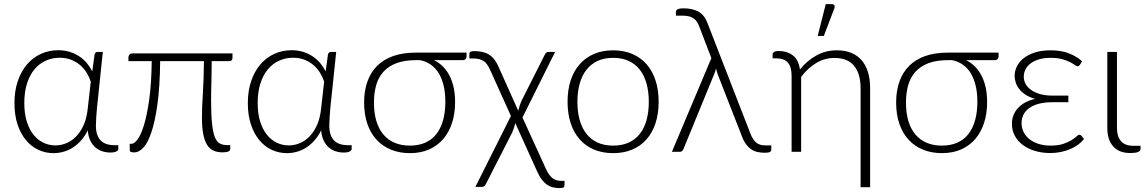

<svg xmlns="http://www.w3.org/2000/svg" viewBox="-20 -756 5703 956"><path d="M529.5 3.5Q508.5 3.5 489.2 -2.8Q470 -9 454.8 -22.2Q439.5 -35.5 429.5 -56.5Q419.5 -77.5 417 -107Q403 -78.5 384.2 -57.2Q365.5 -36 343.5 -21.8Q321.5 -7.5 296.8 -0.5Q272 6.5 246.5 6.5Q206 6.5 170.5 -10.2Q135 -27 108.8 -58.8Q82.5 -90.5 67.2 -136.8Q52 -183 52 -242Q52 -304.5 69 -353.5Q86 -402.5 115.5 -436.5Q145 -470.5 184.8 -488.2Q224.5 -506 269.5 -506Q301.5 -506 328 -497.5Q354.5 -489 376 -474.5Q397.5 -460 413.2 -440.8Q429 -421.5 439.5 -400.5L451 -485Q454.5 -497.5 466 -497.5H492L463 -220.5Q461 -195.5 459.2 -171.8Q457.5 -148 457.5 -130.5Q457.5 -104 464.2 -85.2Q471 -66.5 483.2 -55Q495.5 -43.5 512 -38.2Q528.5 -33 548 -33H569V-13.5Q569 -7 559 -1.8Q549 3.5 529.5 3.5ZM255.5 -32Q285 -32 312.2 -43.8Q339.5 -55.5 361.2 -78.8Q383 -102 397.8 -136.5Q412.5 -171 417 -217L432 -349.5Q424.5 -372.5 411.2 -394Q398 -415.5 378.8 -432Q359.5 -448.5 334.2 -458.5Q309 -468.5 277 -468.5Q240.5 -468.5 208.5 -454.2Q176.5 -440 152.5 -411.8Q128.5 -383.5 114.8 -341.2Q101 -299 101 -243Q101 -190 113.5 -150.5Q126 -111 147.2 -84.8Q168.5 -58.5 196.5 -45.2Q224.5 -32 255.5 -32Z M1137.5 -490V-467Q1137.5 -451.5 1120 -451.5H1034Q1034 -422 1033.5 -396.2Q1033 -370.5 1032.5 -347Q1032 -323.5 1031.5 -301.8Q1031 -280 1031 -258.5Q1031 -185 1035.8 -140.5Q1040.5 -96 1050.2 -72.2Q1060 -48.5 1075.5 -41Q1091 -33.5 1112 -33.5H1126.5V-14.5Q1126.5 2.5 1088 2.5Q1062.5 2.5 1043.5 -5.8Q1024.5 -14 1011.5 -34.2Q998.5 -54.5 992 -88.5Q985.5 -122.5 985.5 -174Q985.5 -218.5 990 -288.5Q994.5 -358.5 995.5 -451.5H777.5Q776 -323 763.8 -235.8Q751.5 -148.5 733.2 -95.5Q715 -42.5 692.8 -19.8Q670.5 3 648.5 3Q640 3 633 0.8Q626 -1.5 626 -7V-40H635.5Q648.5 -40 665.2 -62.2Q682 -84.5 697 -133.5Q712 -182.5 723 -260.8Q734 -339 735.5 -451.5H619.5V-471Q619.5 -477.5 624.5 -483.8Q629.5 -490 639.5 -490Z M1691.5 3.5Q1670.5 3.5 1651.2 -2.8Q1632 -9 1616.8 -22.2Q1601.5 -35.5 1591.5 -56.5Q1581.5 -77.5 1579 -107Q1565 -78.5 1546.2 -57.2Q1527.5 -36 1505.5 -21.8Q1483.5 -7.5 1458.8 -0.5Q1434 6.5 1408.5 6.5Q1368 6.5 1332.5 -10.2Q1297 -27 1270.8 -58.8Q1244.5 -90.5 1229.2 -136.8Q1214 -183 1214 -242Q1214 -304.5 1231 -353.5Q1248 -402.5 1277.5 -436.5Q1307 -470.5 1346.8 -488.2Q1386.5 -506 1431.5 -506Q1463.5 -506 1490 -497.5Q1516.5 -489 1538 -474.5Q1559.5 -460 1575.2 -440.8Q1591 -421.5 1601.5 -400.5L1613 -485Q1616.5 -497.5 1628 -497.5H1654L1625 -220.5Q1623 -195.5 1621.2 -171.8Q1619.5 -148 1619.5 -130.5Q1619.5 -104 1626.2 -85.2Q1633 -66.5 1645.2 -55Q1657.5 -43.5 1674 -38.2Q1690.5 -33 1710 -33H1731V-13.5Q1731 -7 1721 -1.8Q1711 3.5 1691.5 3.5ZM1417.5 -32Q1447 -32 1474.2 -43.8Q1501.5 -55.5 1523.2 -78.8Q1545 -102 1559.8 -136.5Q1574.5 -171 1579 -217L1594 -349.5Q1586.5 -372.5 1573.2 -394Q1560 -415.5 1540.8 -432Q1521.5 -448.5 1496.2 -458.5Q1471 -468.5 1439 -468.5Q1402.5 -468.5 1370.5 -454.2Q1338.5 -440 1314.5 -411.8Q1290.5 -383.5 1276.8 -341.2Q1263 -299 1263 -243Q1263 -190 1275.5 -150.5Q1288 -111 1309.2 -84.8Q1330.5 -58.5 1358.5 -45.2Q1386.5 -32 1417.5 -32Z M2141.5 -456.5Q2192.5 -430.5 2219.2 -377.2Q2246 -324 2246 -247.5Q2246 -191 2231 -144.5Q2216 -98 2187.2 -64.2Q2158.5 -30.5 2116.8 -12Q2075 6.5 2021 6.5Q1969.5 6.5 1927.5 -10.5Q1885.5 -27.5 1855.5 -59.8Q1825.5 -92 1809.2 -139Q1793 -186 1793 -246Q1793 -302.5 1808.8 -348.2Q1824.5 -394 1856.2 -426.5Q1888 -459 1936.5 -476.5Q1985 -494 2051 -494H2303V-473.5Q2303 -468 2298.2 -462.2Q2293.5 -456.5 2284 -456.5ZM2197.5 -249.5Q2197.5 -292 2189.5 -327.2Q2181.5 -362.5 2165.8 -389.2Q2150 -416 2126.2 -433.2Q2102.5 -450.5 2071.5 -456.5H2051Q1994 -456.5 1954.2 -441.5Q1914.5 -426.5 1889.5 -399Q1864.5 -371.5 1853.2 -332.5Q1842 -293.5 1842 -245Q1842 -193 1854 -153.2Q1866 -113.5 1889 -86.2Q1912 -59 1945.2 -45Q1978.5 -31 2020.5 -31Q2064.5 -31 2097.8 -45.8Q2131 -60.5 2153 -88.8Q2175 -117 2186.2 -157.5Q2197.5 -198 2197.5 -249.5Z M2545.5 -143.5Q2543 -131 2538.8 -118.8Q2534.5 -106.5 2530.5 -96.5L2398 162.5Q2396 166.5 2391.8 170.5Q2387.5 174.5 2380 174.5H2347L2524 -178.5L2420 -409Q2413 -423.5 2405.8 -434.2Q2398.5 -445 2388.5 -451.8Q2378.5 -458.5 2365 -461.8Q2351.5 -465 2332.5 -465H2317V-483Q2317 -486.5 2317.2 -490Q2317.5 -493.5 2319.8 -496Q2322 -498.5 2327.2 -500Q2332.5 -501.5 2342 -501.5Q2387.5 -501.5 2415 -484.2Q2442.5 -467 2460 -428.5L2560.5 -204.5Q2563.5 -217.5 2567.5 -230Q2571.5 -242.5 2576 -252.5L2693.5 -485.5Q2695.5 -489.5 2699.8 -493.5Q2704 -497.5 2711 -497.5H2744L2581.5 -171L2697 82Q2704.5 99 2712.5 110.8Q2720.5 122.5 2729.8 130Q2739 137.5 2750 141Q2761 144.5 2775 144.5H2791V163.5Q2791 173.5 2786.2 177Q2781.5 180.5 2766 180.5Q2750 180.5 2734.8 177.2Q2719.5 174 2705.8 165Q2692 156 2679 139.8Q2666 123.5 2654.5 97.5Z M3033 -505.5Q3086.5 -505.5 3128.8 -487.2Q3171 -469 3200 -435.5Q3229 -402 3244.2 -354.8Q3259.5 -307.5 3259.5 -249Q3259.5 -190.5 3244.2 -143.5Q3229 -96.5 3200 -63Q3171 -29.5 3128.8 -11.5Q3086.5 6.5 3033 6.5Q2979.5 6.5 2937.2 -11.5Q2895 -29.5 2865.8 -63Q2836.5 -96.5 2821.2 -143.5Q2806 -190.5 2806 -249Q2806 -307.5 2821.2 -354.8Q2836.5 -402 2865.8 -435.5Q2895 -469 2937.2 -487.2Q2979.5 -505.5 3033 -505.5ZM3033 -31Q3077.5 -31 3110.8 -46.2Q3144 -61.5 3166.2 -90Q3188.5 -118.5 3199.5 -158.8Q3210.5 -199 3210.5 -249Q3210.5 -298.5 3199.5 -339Q3188.5 -379.5 3166.2 -408.2Q3144 -437 3110.8 -452.5Q3077.5 -468 3033 -468Q2988.5 -468 2955.2 -452.5Q2922 -437 2899.8 -408.2Q2877.5 -379.5 2866.2 -339Q2855 -298.5 2855 -249Q2855 -199 2866.2 -158.8Q2877.5 -118.5 2899.8 -90Q2922 -61.5 2955.2 -46.2Q2988.5 -31 3033 -31Z M3522 -466.5 3462.5 -622Q3457 -637 3450 -647.5Q3443 -658 3433.2 -664.8Q3423.5 -671.5 3410 -674.8Q3396.5 -678 3377.5 -678H3345.5V-696Q3345.5 -699.5 3347 -703Q3348.5 -706.5 3352.5 -709Q3356.5 -711.5 3364.2 -713Q3372 -714.5 3384 -714.5Q3428 -714.5 3457.8 -698Q3487.5 -681.5 3502.5 -641.5L3715 -94.5Q3728 -60 3745.2 -46Q3762.5 -32 3790.5 -32H3820.5V-12.5Q3820.5 -3 3813.2 0.8Q3806 4.5 3787.5 4.5Q3770 4.5 3753.5 1.2Q3737 -2 3722.5 -11.2Q3708 -20.5 3695.5 -36.8Q3683 -53 3673.5 -79L3553.5 -386Q3548 -401.5 3545.5 -415.5Q3543.5 -408.5 3541.5 -401.8Q3539.5 -395 3536.5 -388L3382.5 -12.5Q3381 -8 3376.2 -4Q3371.5 0 3364.5 0H3325.5Z M3827 0ZM4312.5 176H4265V-318Q4265 -388 4233 -427.8Q4201 -467.5 4135 -467.5Q4086 -467.5 4044 -442.2Q4002 -417 3969 -373V0H3921.5V-378.5Q3921.5 -424 3902.5 -444.8Q3883.5 -465.5 3844.5 -465.5H3827V-485Q3827 -491.5 3833.8 -496.8Q3840.5 -502 3856.5 -502Q3899.5 -502 3928 -480Q3956.5 -458 3963 -410Q3998 -453.5 4044.5 -479.5Q4091 -505.5 4147 -505.5Q4188 -505.5 4219.2 -492.5Q4250.5 -479.5 4271 -455Q4291.5 -430.5 4302 -396Q4312.5 -361.5 4312.5 -318ZM4051.5 -577 4091.5 -735.5H4122Q4130.5 -735.5 4134.2 -729.2Q4138 -723 4134 -713.5L4082 -577Z M4790.5 -456.5Q4841.5 -430.5 4868.2 -377.2Q4895 -324 4895 -247.5Q4895 -191 4880 -144.5Q4865 -98 4836.2 -64.2Q4807.5 -30.5 4765.8 -12Q4724 6.5 4670 6.5Q4618.5 6.5 4576.5 -10.5Q4534.5 -27.5 4504.5 -59.8Q4474.5 -92 4458.2 -139Q4442 -186 4442 -246Q4442 -302.5 4457.8 -348.2Q4473.5 -394 4505.2 -426.5Q4537 -459 4585.5 -476.5Q4634 -494 4700 -494H4952V-473.5Q4952 -468 4947.2 -462.2Q4942.5 -456.5 4933 -456.5ZM4846.5 -249.5Q4846.5 -292 4838.5 -327.2Q4830.5 -362.5 4814.8 -389.2Q4799 -416 4775.2 -433.2Q4751.5 -450.5 4720.5 -456.5H4700Q4643 -456.5 4603.2 -441.5Q4563.5 -426.5 4538.5 -399Q4513.5 -371.5 4502.2 -332.5Q4491 -293.5 4491 -245Q4491 -193 4503 -153.2Q4515 -113.5 4538 -86.2Q4561 -59 4594.2 -45Q4627.5 -31 4669.5 -31Q4713.5 -31 4746.8 -45.8Q4780 -60.5 4802 -88.8Q4824 -117 4835.2 -157.5Q4846.5 -198 4846.5 -249.5Z M5357 -433Q5354 -429 5351.8 -427.5Q5349.5 -426 5345.5 -426Q5341 -426 5331.8 -432.5Q5322.5 -439 5307 -447Q5291.5 -455 5268.2 -461.5Q5245 -468 5212 -468Q5177.5 -468 5152.2 -460.2Q5127 -452.5 5110.2 -439.2Q5093.5 -426 5085.5 -409.2Q5077.5 -392.5 5077.5 -374.5Q5077.5 -354.5 5087.2 -337.2Q5097 -320 5115.5 -307.2Q5134 -294.5 5160 -287.2Q5186 -280 5218.5 -280H5299.5V-247H5218.5Q5181.5 -247 5153 -239.5Q5124.5 -232 5105.2 -218.2Q5086 -204.5 5076.2 -185.2Q5066.5 -166 5066.5 -143Q5066.5 -118.5 5077 -98Q5087.5 -77.5 5106.5 -62.5Q5125.5 -47.5 5152.2 -39.2Q5179 -31 5211.5 -31Q5249 -31 5273.8 -39.5Q5298.5 -48 5314.8 -58Q5331 -68 5340 -76.5Q5349 -85 5354.5 -85Q5361 -85 5364.5 -80L5377.5 -64Q5366 -49 5348.5 -36Q5331 -23 5309.2 -13.8Q5287.5 -4.5 5262.2 0.8Q5237 6 5209.5 6Q5168.5 6 5133.5 -4.5Q5098.5 -15 5073 -34Q5047.5 -53 5033 -79.8Q5018.5 -106.5 5018.5 -139Q5018.5 -184.5 5048.2 -217.5Q5078 -250.5 5134 -264Q5106 -271.5 5086.5 -284.2Q5067 -297 5055 -312.5Q5043 -328 5037.5 -345Q5032 -362 5032 -378Q5032 -402 5043 -424.8Q5054 -447.5 5076.2 -465.5Q5098.5 -483.5 5132.2 -494.5Q5166 -505.5 5211.5 -505.5Q5264.5 -505.5 5303 -490.2Q5341.5 -475 5368 -450.5Z M5493.5 -497.5H5541.5V-121Q5541.5 -76.5 5561.5 -53.2Q5581.5 -30 5624 -30H5659V-14.5Q5659 6 5608 6Q5552 6 5522.8 -27Q5493.5 -60 5493.5 -118.5Z"/></svg>

Font: Lato Light
Style: Regular
Weight: 300
Designer: Lukasz Dziedzic
Foundry: tyPoland Lukasz Dziedzic
Version: Version 2.007; 2014-02-27